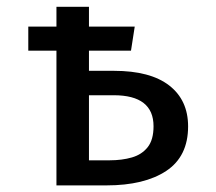

<svg xmlns="http://www.w3.org/2000/svg" viewBox="-20 -561 655 581"><path d="M150.8 0V-407.7H65.6V-480.5H150.8V-540.5H249.2V-480.5H387.7L376.4 -407.7H249.2V-346.7H324.6Q434.9 -346.7 492.1 -302.3Q549.2 -257.9 549.2 -178.5Q549.2 -87.7 483.1 -43.8Q416.9 0 302.1 0ZM249.2 -75.9H311.8Q349.2 -75.9 379.2 -84.6Q409.2 -93.3 426.9 -115.6Q444.6 -137.9 444.6 -179Q444.6 -272.8 324.1 -272.8H249.2Z"/></svg>

Font: Fira Code Retina
Style: Regular
Weight: 450
Monospace: yes
Designer: Carrois Corporate, Edenspiekermann AG, Nikita Prokopov
Foundry: Carrois Corporate, Edenspiekermann AG, Nikita Prokopov
Version: Version 6.002